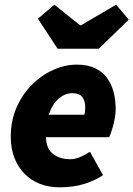

<svg xmlns="http://www.w3.org/2000/svg" viewBox="-20 -788 570 820"><path d="M26 -204Q26 -273 51 -329.5Q76 -386 116.5 -426.5Q157 -467 207.5 -489.5Q258 -512 308 -512Q354 -512 385.5 -497Q417 -482 436.5 -456Q456 -430 465 -395.5Q474 -361 474 -322Q474 -303 470.5 -284Q467 -265 462.5 -248.5Q458 -232 453.5 -219.5Q449 -207 446 -202H176Q178 -152 207 -130Q236 -108 280 -108Q301 -108 324 -118Q347 -128 364 -140L420 -40Q390 -19 343 -3.5Q296 12 234 12Q188 12 150 -3Q112 -18 84.5 -46Q57 -74 41.5 -114Q26 -154 26 -204ZM188 -298H340Q342 -304 343 -312.5Q344 -321 344 -330Q344 -356 332 -373Q320 -390 288 -390Q259 -390 232 -368Q205 -346 188 -298ZM226 -580 142 -708 212 -768 322 -680H326L476 -768L530 -704L402 -580Z"/></svg>

Font: mr_Source Sans Pro
Style: Italic
Weight: 900
Italic angle: -11°
Designer: Paul D. Hunt
Foundry: Adobe Systems Incorporated
Version: Version 1.076;July 10, 2024;FontCreator 11.5.0.2430 64-bit